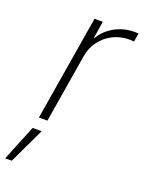

<svg xmlns="http://www.w3.org/2000/svg" viewBox="-192 -617 697 929"><g transform="rotate(20 156.0 -152.5)"><path d="M41.5 0 130.9 -541H173.8L159.7 -454.1H163.1Q188 -496.6 233.9 -522Q279.8 -547.4 333.5 -547.4Q339.8 -547.4 345 -547.4Q350.1 -547.4 355.5 -546.9L348.1 -502.9Q344.7 -503.4 338.1 -503.9Q331.5 -504.4 323.2 -504.4Q278.8 -504.4 240.5 -485.1Q202.1 -465.8 176.5 -431.6Q150.9 -397.5 143.6 -353L85.4 0ZM-44.4 241.2 30.3 57.6H76.7L-10.3 241.2Z"/></g></svg>

Font: Inter 17pt ExtraLight
Style: Italic
Weight: 250
Italic angle: -9.3988°
Version: Version 4.001;git-66647c0bb